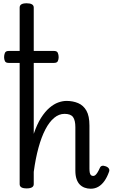

<svg xmlns="http://www.w3.org/2000/svg" viewBox="-20 -1135 690 1172"><path d="M534 17Q514 17 496.5 10.5Q479 4 466.5 -9Q454 -22 447 -43Q440 -64 440 -93V-359Q440 -400 426 -420Q412 -440 374 -440Q340 -440 310.5 -415.5Q281 -391 257 -345Q233 -299 215 -233.5Q197 -168 186 -86V-11Q186 2 175 8.5Q164 15 143 15Q121 15 110.5 8.5Q100 2 100 -11V-1089Q100 -1102 110.5 -1108.5Q121 -1115 143 -1115Q164 -1115 175 -1108.5Q186 -1102 186 -1089V-318Q206 -377 230.5 -415.5Q255 -454 282 -477Q309 -500 335.5 -509.5Q362 -519 386 -519Q425 -519 457 -505.5Q489 -492 507.5 -459.5Q526 -427 526 -369V-106Q526 -91 528 -81Q530 -71 535 -66Q540 -61 549 -61Q556 -61 562 -66Q568 -71 575 -82Q582 -93 590 -111Q594 -120 602.5 -122.5Q611 -125 625 -120Q639 -115 644.5 -106Q650 -97 645 -85Q634 -54 618 -31Q602 -8 581 4.5Q560 17 534 17ZM33 -751Q15 -751 10 -762Q5 -773 5 -786Q5 -800 10 -812Q15 -824 33 -824H310Q328 -824 333 -812Q338 -800 338 -786Q338 -773 333 -762Q328 -751 310 -751Z"/></svg>

Font: Playwrite FR Moderne
Style: Regular
Weight: 400
Designer: Veronika Burian, José Scaglione
Foundry: TypeTogether
Version: Version 1.002